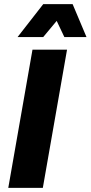

<svg xmlns="http://www.w3.org/2000/svg" viewBox="-20 -908 438 928"><path d="M187 0 304 -668H137L20 0ZM398 -729 331 -888H189L65 -729H189L254 -807L291 -729Z"/></svg>

Font: Celebes ExtraBold
Style: Italic
Weight: 800
Italic angle: -10°
Designer: Anugrah Pasau
Foundry: Lafontype
Version: Version 1.000